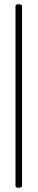

<svg xmlns="http://www.w3.org/2000/svg" viewBox="-20 -780 172 880"><path d="M51 70V-750Q51 -760 61 -760H71Q81 -760 81 -750V70Q81 80 71 80H61Q51 80 51 70Z"/></svg>

Font: Barlow Semi Condensed Thin
Style: Regular
Weight: 250
Width: 4
Designer: Jeremy Tribby
Foundry: Tribby Type
Version: Version 1.408